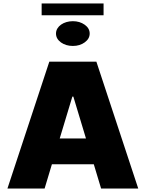

<svg xmlns="http://www.w3.org/2000/svg" viewBox="-20 -1081 835 1101"><path d="M772.7 0H559.7L517.8 -139.2H277.7L235.8 0H22.7L262.8 -727.3H532.7ZM573.9 -993.3H218.8V-1061.1H573.9ZM397.7 -817.5Q358.3 -817.5 329.5 -837.7Q301.1 -858.7 301.1 -888.5Q301.1 -904.1 308.9 -917.3Q316.8 -930.4 330.1 -939.8Q343.4 -949.2 361 -954.4Q378.6 -959.5 397.7 -959.5Q437.1 -959.5 465.6 -939.3Q494.3 -919 494.3 -888.5Q494.3 -859 466.3 -838.4Q438.2 -817.5 397.7 -817.5ZM473 -286.9 400.6 -527H394.9L322.4 -286.9Z"/></svg>

Font: Linik Sans Black
Style: Regular
Weight: 900
Designer: Fonts by Rasmus Andersson / Changes by Cristiano Sobral with parts from Marc Monis
Foundry: rsms
Version: Version 3.020; ttfautohint (v1.6)